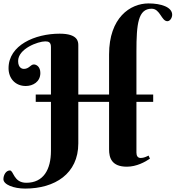

<svg xmlns="http://www.w3.org/2000/svg" viewBox="-50 -927 1027 1123"><path d="M159 -331H248V-45C248 65 204 142 104 142C29 142 30 70 8 70C-16 70 -30 98 -30 121C-30 153 31 176 97 176C271 176 408 89 408 -88V-331H588V-53C588 -4 603 48 692 48C749 48 799 20 827 1L819 -17C807 -11 791 -3 773 -3C756 -3 748 -15 748 -34V-331H846V-374H748V-626C748 -788 758 -876 837 -876C887 -876 894 -803 929 -803C944 -803 957 -822 957 -841C957 -885 893 -907 819 -907C711 -907 588 -823 588 -609V-374H408V-662C408 -683 406 -730 299 -730C155 -730 0 -663 0 -528C0 -470 38 -424 101 -424C142 -424 186 -448 186 -500C186 -537 163 -550 148 -550C128 -550 121 -524 89 -524C82 -524 56 -528 56 -570C56 -642 172 -685 215 -685C234 -685 248 -680 248 -652V-374H159Z"/></svg>

Font: Berkshire Swash
Style: Regular
Weight: 700
Designer: Astigmatic (AOETI)
Foundry: Astigmatic (AOETI)
Version: Version 1.000